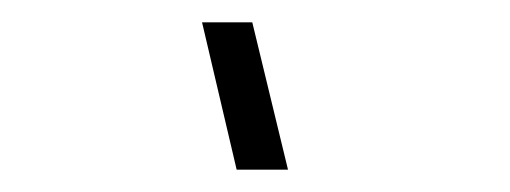

<svg xmlns="http://www.w3.org/2000/svg" viewBox="-20 -353 457 172"><path d="M161 -333H206L238 -201H192Z"/></svg>

Font: Genos Medium
Style: Regular
Weight: 500
Designer: Robert E. Leuschke
Foundry: Robert E. Leuschke
Version: Version 1.010; ttfautohint (v1.8.3)